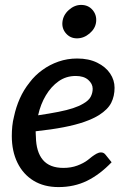

<svg xmlns="http://www.w3.org/2000/svg" viewBox="-20 -754 525 781"><path d="M218 7Q159 7 116.5 -19Q74 -45 51 -92Q28 -139 28 -201Q28 -221 30 -241Q32 -261 37 -280Q45 -318 60.5 -353Q76 -388 100 -418Q111 -433 124.5 -446Q138 -459 152 -469Q182 -491 218 -503.5Q254 -516 294 -516Q341 -516 375.5 -499Q410 -482 428 -455Q446 -428 446 -397Q446 -363 432.5 -336Q419 -309 383 -286Q359 -271 323.5 -258.5Q288 -246 239 -236.5Q190 -227 125 -220Q125 -215 125.5 -206.5Q126 -198 126 -198Q127 -136 154.5 -103.5Q182 -71 238 -71Q269 -71 294.5 -80.5Q320 -90 337 -103Q345 -110 354.5 -117Q364 -124 373 -129Q382 -134 391 -134Q402 -134 409 -125L434 -94Q386 -44 334 -18.5Q282 7 218 7ZM135 -285Q182 -292 217.5 -299Q253 -306 277 -314Q301 -322 318 -332Q341 -345 349 -360.5Q357 -376 357 -393Q357 -413 339 -429Q321 -445 288 -445Q249 -445 218.5 -423.5Q188 -402 166.5 -366Q145 -330 135 -285ZM293 -598Q266 -598 248.5 -618Q231 -638 234 -665Q237 -693 260 -713.5Q283 -734 310 -734Q339 -734 356.5 -713.5Q374 -693 371 -665Q368 -638 344.5 -618Q321 -598 293 -598Z"/></svg>

Font: Aleo Medium
Style: Italic
Weight: 500
Italic angle: -7°
Designer: Alessio Laiso
Foundry: Alessio Laiso
Version: Version 2.001;gftools[0.9.29]